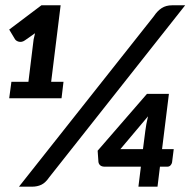

<svg xmlns="http://www.w3.org/2000/svg" viewBox="-20 -702 716 722"><path d="M165 -35.2Q150.9 -14.6 135.5 -7.3Q120.1 0 100.6 0H51.3L558.6 -641.1Q571.8 -661.1 588.1 -671.6Q604.5 -682.1 627 -682.1H676.3ZM589.4 -141.1H633.3L627 -91.3Q626 -85.4 621.3 -80.3Q616.7 -75.2 608.9 -75.2H581.5L572.3 0H500.5L509.8 -75.2H374Q362.8 -75.2 356.9 -80.3Q351.1 -85.4 350.1 -93.3L347.2 -135.3L532.7 -349.1H615.2ZM22.9 -394.5H86.9L106.4 -553.7L111.8 -577.1L73.7 -550.3Q67.4 -545.9 61.5 -544.9Q55.7 -543.9 50.8 -545.2Q45.9 -546.4 42.2 -548.8Q38.6 -551.3 36.6 -554.2L14.6 -590.8L135.7 -682.1H208L172.4 -394.5H218.8L211.4 -332.5H14.6ZM526.4 -209.5Q527.8 -221.2 530.3 -235.1Q532.7 -249 536.6 -264.6L432.6 -141.1H517.6Z"/></svg>

Font: Carlito
Style: Bold Italic
Weight: 700
Italic angle: -7°
Designer: Lukasz Dziedzic
Foundry: tyPoland Lukasz Dziedzic
Version: Version 1.104